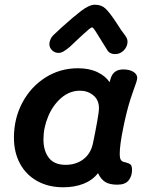

<svg xmlns="http://www.w3.org/2000/svg" viewBox="-20 -783 657 813"><path d="M539 -63Q539 -37 524.5 -19Q510 -1 477 -1Q444 -1 425.5 -12.5Q407 -24 395 -50Q372 -20 334 -5Q296 10 248 10Q185 10 137.5 -16.5Q90 -43 64.5 -90.5Q39 -138 39 -200Q39 -281 74.5 -348Q110 -415 172 -454.5Q234 -494 310 -494Q358 -494 392.5 -477.5Q427 -461 444 -435L449 -452Q461 -489 502 -489Q528 -489 544.5 -479Q561 -469 561 -453Q561 -442 546 -403L533 -365Q516 -312 501.5 -240Q487 -168 487 -132Q487 -113 492 -105.5Q497 -98 510 -96Q526 -92 532.5 -86.5Q539 -81 539 -63ZM374 -178Q384 -226 391.5 -268Q399 -310 399 -325Q399 -360 375 -379.5Q351 -399 319 -399Q275 -399 239.5 -368.5Q204 -338 184 -290Q164 -242 164 -193Q164 -144 187 -114.5Q210 -85 258 -85Q302 -85 333.5 -109Q365 -133 374 -178ZM433 -573 405 -618Q393 -638 383.5 -652.5Q374 -667 370 -667Q366 -667 354.5 -657.5Q343 -648 331.5 -637Q320 -626 311 -618L275 -584Q259 -571 248.5 -565Q238 -559 228 -559Q212 -559 200.5 -570Q189 -581 189 -597Q189 -606 194 -617Q199 -628 209 -637Q227 -653 240 -666Q291 -712 324.5 -737.5Q358 -763 382 -763Q410 -763 427.5 -746Q445 -729 472 -688Q493 -654 512 -630Q520 -618 520 -607Q520 -586 504.5 -570Q489 -554 468 -554Q443 -554 433 -573Z"/></svg>

Font: Mali SemiBold
Style: Italic
Weight: 600
Italic angle: -10°
Version: Version 1.000; ttfautohint (v1.6)